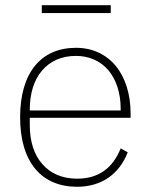

<svg xmlns="http://www.w3.org/2000/svg" viewBox="-20 -703 577 735"><path d="M275 12C140 12 57 -81 57 -254C57 -426 138 -520 271 -520C334 -520 386 -495 423 -451C459 -407 480 -344 480 -268V-252H94V-225C94 -162 110 -111 142 -75C173 -39 218 -19 275 -19C356 -19 411 -58 442 -135L469 -120C438 -40 372 12 275 12ZM271 -489C215 -489 172 -469 141 -433C110 -397 94 -345 94 -284V-280H442V-286C442 -347 425 -398 395 -434C365 -469 322 -489 271 -489ZM140 -683H404V-653H140Z"/></svg>

Font: Plexus Sans ExtraLight
Style: Regular
Weight: 250
Version: Version 2.001;PS 002.001;hotconv 1.0.70;makeotf.lib2.5.58329